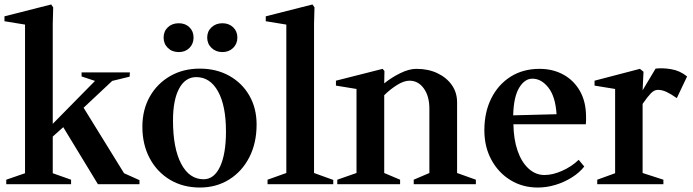

<svg xmlns="http://www.w3.org/2000/svg" viewBox="-23 -824 3102 859"><path d="M5 0V-20L89 -49V-714L-3 -729V-751L206 -804L215 -791L213 -718V-270L402 -462L342 -482V-500H558L557 -481L479 -462L351 -342L532 -49L601 -18V0H415L260 -255L213 -213V-49L295 -20V0Z M871 15Q796 15 738 -19.5Q680 -54 647 -115.5Q614 -177 614 -257Q614 -333 647 -391.5Q680 -450 738 -483.5Q796 -517 871 -517Q945 -517 1002.5 -485Q1060 -453 1092.5 -396.5Q1125 -340 1125 -267Q1125 -184 1092.5 -120.5Q1060 -57 1002.5 -21Q945 15 871 15ZM888 -22Q935 -22 961.5 -78.5Q988 -135 988 -236Q988 -351 952.5 -415Q917 -479 855 -479Q806 -479 778.5 -428Q751 -377 751 -285Q751 -161 787.5 -91.5Q824 -22 888 -22ZM972 -591Q943 -591 923.5 -609.5Q904 -628 904 -656Q904 -684 923.5 -702Q943 -720 972 -720Q1001 -720 1020 -702Q1039 -684 1039 -656Q1039 -628 1020 -609.5Q1001 -591 972 -591ZM777 -591Q747 -591 728 -609.5Q709 -628 709 -656Q709 -684 728 -702Q747 -720 777 -720Q806 -720 824.5 -702Q843 -684 843 -656Q843 -628 824.5 -609.5Q806 -591 777 -591Z M1174 0V-20L1258 -50V-714L1166 -729V-751L1375 -804L1384 -791L1382 -718V-50L1468 -19V0Z M1486 0V-20L1572 -50V-426L1480 -441V-463L1689 -516L1697 -506L1696 -451Q1728 -477 1767.5 -496.5Q1807 -516 1840 -516Q1893 -516 1934 -496.5Q1975 -477 1998.5 -443.5Q2022 -410 2022 -366V-50L2106 -20V0H1828V-20L1898 -50V-338Q1898 -394 1873 -428.5Q1848 -463 1809 -463Q1784 -463 1753 -443.5Q1722 -424 1696 -398V-50L1767 -20V0Z M2383 15Q2315 15 2261 -18Q2207 -51 2175.5 -109Q2144 -167 2144 -241Q2144 -322 2175 -384Q2206 -446 2261.5 -481Q2317 -516 2391 -516Q2450 -516 2497 -490.5Q2544 -465 2571.5 -417Q2599 -369 2599 -300Q2599 -293 2599 -284.5Q2599 -276 2598 -268H2274Q2275 -201 2292.5 -150Q2310 -99 2341.5 -70Q2373 -41 2413 -41Q2450 -41 2492.5 -60Q2535 -79 2566 -109L2591 -79Q2570 -52 2536 -30.5Q2502 -9 2462.5 3Q2423 15 2383 15ZM2359 -472Q2324 -472 2299.5 -431Q2275 -390 2273 -308L2467 -313Q2462 -392 2430.5 -432Q2399 -472 2359 -472Z M2649 0V-20L2729 -49V-426L2637 -441V-463L2840 -516L2856 -503L2852 -420L2910 -517Q2940 -521 2979.5 -514.5Q3019 -508 3051 -482L3005 -385Q2981 -402 2960.5 -412Q2940 -422 2920 -422Q2904 -422 2889 -406.5Q2874 -391 2854 -362Q2853 -360 2852 -359V-50L2945 -20V0Z"/></svg>

Font: Wittgenstein Semibold
Style: Regular
Weight: 600
Designer: Jörg Drees
Foundry: Jörg Drees
Version: Version 1.303; ttfautohint (v1.8.4.7-5d5b)